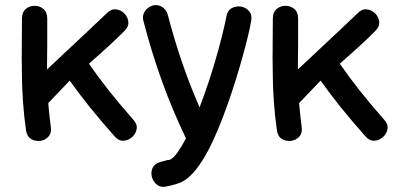

<svg xmlns="http://www.w3.org/2000/svg" viewBox="-20 -555 1565 760"><path d="M433 -16Q449 3 468.5 2Q488 1 503 -12.5Q518 -26 521 -45Q524 -64 507 -82Q402 -201 332 -303Q424 -383 472 -432Q490 -449 488 -468.5Q486 -488 472 -502Q458 -516 438.5 -518Q419 -520 402 -502Q371 -472 166 -280Q166 -308 167 -380Q167 -451 167 -482Q167 -507 152 -519.5Q137 -532 117 -532Q97 -532 82 -519.5Q67 -507 67 -482Q67 -449 66.5 -407.5Q66 -366 66 -323.5Q66 -281 67 -245Q67 -213 71 -153Q75 -95 83 -39Q87 -14 103.5 -4.5Q120 5 139.5 2.5Q159 0 172 -14.5Q185 -29 181 -53Q175 -100 171 -146L172 -148L256 -236Q328 -134 433 -16Z M643 182Q646 182 657.5 179Q669 176 676 174Q694 169 707 161Q755 133 805 39Q842 -32 881 -142Q913 -233 939 -326Q965 -419 974 -471Q979 -496 966 -511Q953 -526 933.5 -529Q914 -532 897 -522.5Q880 -513 876 -489Q870 -457 857 -405.5Q844 -354 826 -294Q808 -234 787 -176L770 -130Q695 -301 644 -497Q639 -517 621 -528Q602 -539 582.5 -532.5Q563 -526 552.5 -509Q542 -492 548 -471Q612 -224 714 -12L716 -8V-7Q680 61 657 75Q654 77 651 78H645Q642 79 634 81Q625 83 615 86Q591 93 583.5 111Q576 129 582 148Q588 167 604 178Q620 189 643 182Z M1426 -16Q1442 3 1461.5 2Q1481 1 1496 -12.5Q1511 -26 1514 -45Q1517 -64 1500 -82Q1395 -201 1325 -303Q1417 -383 1465 -432Q1483 -449 1481 -468.5Q1479 -488 1465 -502Q1451 -516 1431.5 -518Q1412 -520 1395 -502Q1364 -472 1159 -280Q1159 -308 1160 -380Q1160 -451 1160 -482Q1160 -507 1145 -519.5Q1130 -532 1110 -532Q1090 -532 1075 -519.5Q1060 -507 1060 -482Q1060 -449 1059.5 -407.5Q1059 -366 1059 -323.5Q1059 -281 1060 -245Q1060 -213 1064 -153Q1068 -95 1076 -39Q1080 -14 1096.5 -4.5Q1113 5 1132.5 2.5Q1152 0 1165 -14.5Q1178 -29 1174 -53Q1168 -100 1164 -146L1165 -148L1249 -236Q1321 -134 1426 -16Z"/></svg>

Font: Balsamiq Sans
Style: Regular
Weight: 400
Designer: Michael Angeles
Foundry: Balsamiq SRL
Version: Version 1.020; ttfautohint (v1.8.4.7-5d5b);gftools[0.9.26]